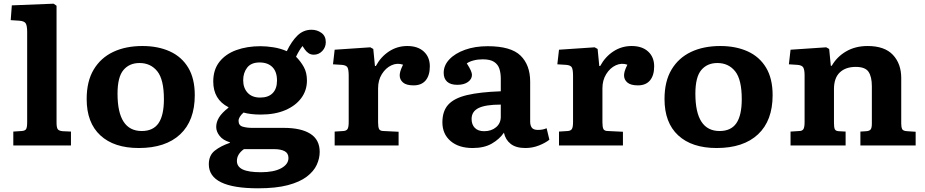

<svg xmlns="http://www.w3.org/2000/svg" viewBox="-20 -787 5004 1039"><path d="M52 0V-75L97 -78Q115 -79 121 -88Q127 -97 127 -126V-614Q127 -647 119.5 -660Q112 -673 84 -675L38 -678L44 -758L270 -767L286 -756V-124Q286 -98 292 -88.5Q298 -79 319 -77L364 -75V0Z M731 14Q597 14 523 -54.5Q449 -123 449 -251Q449 -347 487 -410.5Q525 -474 592.5 -506Q660 -538 751 -538Q835 -538 899 -509Q963 -480 998.5 -421Q1034 -362 1034 -272Q1034 -134 955 -60Q876 14 731 14ZM747 -78Q809 -78 838 -120.5Q867 -163 867 -250Q867 -357 831 -401.5Q795 -446 735 -446Q680 -446 648 -408Q616 -370 616 -280Q616 -78 747 -78Z M1376 232Q1110 232 1110 102Q1110 54 1142 28.5Q1174 3 1224 -14V-17Q1187 -28 1168.5 -51.5Q1150 -75 1150 -100Q1150 -126 1165 -151Q1180 -176 1216 -204V-207Q1134 -249 1134 -346Q1134 -410 1167.5 -452.5Q1201 -495 1259 -516Q1317 -537 1390 -537Q1422 -537 1460 -531Q1498 -525 1532 -510Q1558 -564 1590 -595Q1622 -626 1666 -626Q1696 -626 1719.5 -609Q1743 -592 1743 -559Q1743 -531 1724 -511Q1705 -491 1678 -491Q1662 -491 1650 -499Q1638 -507 1629 -520L1617 -538Q1598 -514 1582 -480Q1607 -455 1624 -424.5Q1641 -394 1641 -351Q1641 -298 1610.5 -256.5Q1580 -215 1524 -191Q1468 -167 1391 -167Q1362 -167 1338.5 -170Q1315 -173 1298 -178Q1271 -154 1271 -133Q1271 -108 1293.5 -101.5Q1316 -95 1345 -95H1516Q1609 -95 1659.5 -63Q1710 -31 1710 35Q1710 70 1694 105Q1678 140 1640 169Q1602 198 1537.5 215Q1473 232 1376 232ZM1388 -259Q1432 -259 1455.5 -283Q1479 -307 1479 -351Q1479 -399 1454 -424Q1429 -449 1385 -449Q1339 -449 1317.5 -421Q1296 -393 1296 -353Q1296 -311 1320 -285Q1344 -259 1388 -259ZM1392 145Q1462 145 1501.5 123.5Q1541 102 1541 68Q1541 42 1520 31Q1499 20 1463 20H1300Q1262 47 1262 84Q1262 115 1293.5 130Q1325 145 1392 145Z M1791 0V-75L1838 -78Q1854 -79 1860.5 -88.5Q1867 -98 1867 -127V-376Q1867 -410 1860.5 -422Q1854 -434 1830 -436L1782 -439L1791 -518L1984 -531L2000 -522L2009 -430H2014Q2041 -480 2085.5 -509Q2130 -538 2184 -538Q2241 -538 2273.5 -508Q2306 -478 2306 -428Q2306 -379 2283.5 -352Q2261 -325 2218 -325Q2179 -325 2161 -340.5Q2143 -356 2143 -379Q2143 -389 2146.5 -401.5Q2150 -414 2161 -437Q2129 -448 2098 -433.5Q2067 -419 2046.5 -386Q2026 -353 2026 -309V-125Q2026 -99 2031.5 -88.5Q2037 -78 2056 -78L2137 -74V0Z M2538 14Q2462 14 2418 -24Q2374 -62 2374 -125Q2374 -186 2406 -221Q2438 -256 2507.5 -272.5Q2577 -289 2690 -293V-361Q2690 -391 2682.5 -414.5Q2675 -438 2654 -452Q2633 -466 2592 -466Q2566 -466 2543 -460Q2520 -454 2506 -444Q2521 -421 2527.5 -406Q2534 -391 2534 -382Q2534 -359 2512.5 -343.5Q2491 -328 2455 -328Q2418 -328 2399.5 -345Q2381 -362 2381 -393Q2381 -433 2411.5 -465.5Q2442 -498 2496 -517.5Q2550 -537 2619 -537Q2745 -537 2797 -486Q2849 -435 2849 -345V-129Q2849 -108 2858 -96Q2867 -84 2891 -84Q2904 -84 2915 -86Q2926 -88 2938 -93L2953 -31Q2932 -14 2897 0Q2862 14 2823 14Q2772 14 2743.5 -8.5Q2715 -31 2707 -69Q2683 -34 2641.5 -10Q2600 14 2538 14ZM2600 -77Q2639 -77 2664.5 -98.5Q2690 -120 2690 -155V-221Q2608 -221 2570 -202.5Q2532 -184 2532 -143Q2532 -113 2549.5 -95Q2567 -77 2600 -77Z M3005 0V-75L3052 -78Q3068 -79 3074.5 -88.5Q3081 -98 3081 -127V-376Q3081 -410 3074.5 -422Q3068 -434 3044 -436L2996 -439L3005 -518L3198 -531L3214 -522L3223 -430H3228Q3255 -480 3299.5 -509Q3344 -538 3398 -538Q3455 -538 3487.5 -508Q3520 -478 3520 -428Q3520 -379 3497.5 -352Q3475 -325 3432 -325Q3393 -325 3375 -340.5Q3357 -356 3357 -379Q3357 -389 3360.5 -401.5Q3364 -414 3375 -437Q3343 -448 3312 -433.5Q3281 -419 3260.5 -386Q3240 -353 3240 -309V-125Q3240 -99 3245.5 -88.5Q3251 -78 3270 -78L3351 -74V0Z M3858 14Q3724 14 3650 -54.5Q3576 -123 3576 -251Q3576 -347 3614 -410.5Q3652 -474 3719.5 -506Q3787 -538 3878 -538Q3962 -538 4026 -509Q4090 -480 4125.5 -421Q4161 -362 4161 -272Q4161 -134 4082 -60Q4003 14 3858 14ZM3874 -78Q3936 -78 3965 -120.5Q3994 -163 3994 -250Q3994 -357 3958 -401.5Q3922 -446 3862 -446Q3807 -446 3775 -408Q3743 -370 3743 -280Q3743 -78 3874 -78Z M4258 0V-75L4305 -78Q4321 -78 4327.5 -88Q4334 -98 4334 -126V-379Q4334 -409 4327 -421.5Q4320 -434 4296 -436L4249 -439L4258 -518L4451 -531L4467 -522L4476 -431H4481Q4509 -480 4559 -509Q4609 -538 4675 -538Q4767 -538 4812 -490Q4857 -442 4857 -365V-118Q4857 -99 4862 -88.5Q4867 -78 4890 -77L4935 -74V0H4636V-75L4668 -77Q4684 -78 4691 -86Q4698 -94 4698 -118V-320Q4698 -372 4680 -398.5Q4662 -425 4611 -425Q4556 -425 4524.5 -395Q4493 -365 4493 -305V-121Q4493 -98 4497.5 -88Q4502 -78 4519 -77L4556 -75V0Z"/></svg>

Font: Literata 7pt
Style: Bold
Weight: 700
Designer: Latin by Veronika Burian and Jose Scaglione. Greek by Irene Vlachou. Cyrillic by Vera Evstafieva.
Foundry: TypeTogether
Version: Version 3.002